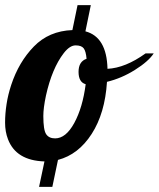

<svg xmlns="http://www.w3.org/2000/svg" viewBox="-34 -625 619 748"><path d="M118.2 103 139.2 3.9Q28.8 0.5 -2.9 -82.5Q-14.2 -111.8 -14.2 -147Q-14.2 -182.1 -8.5 -219Q-2.9 -255.9 9.8 -294.4Q39.1 -383.3 97.9 -443.8Q156.7 -504.4 248 -507.8L268.1 -605H319.8L298.8 -502.9Q381.8 -481 384.8 -356.9Q454.6 -360.4 533.2 -417H564.9Q544.4 -385.7 491.9 -352.8Q439.5 -319.8 382.8 -306.2Q375 -183.6 323.2 -103.3Q271.5 -22.9 191.9 -2L169.9 103ZM299.8 -296.9Q272 -304.7 272 -345Q272 -385.3 303.2 -396Q300.8 -425.3 292 -436.8Q283.2 -448.2 260.5 -448.2Q237.8 -448.2 214.4 -418Q168.5 -358.4 145 -252.4Q134.8 -204.1 134.8 -172.9Q134.8 -118.7 145.8 -102.3Q156.7 -85.9 180.7 -85.9Q222.7 -85.9 255.4 -146Q288.1 -206.1 299.8 -296.9Z"/></svg>

Font: UVF Lobster12
Style: Regular
Weight: 400
Designer: Pablo Impallari
Foundry: Pablo Impallari. www.impallari.com
Version: Version 1.004